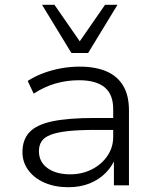

<svg xmlns="http://www.w3.org/2000/svg" viewBox="-20 -776 656 804"><path d="M266 8Q210 8 166.5 -11Q123 -30 98.5 -63.5Q74 -97 74 -139Q74 -191 103.5 -222.5Q133 -254 199.5 -268Q266 -282 376 -282H468V-232H379Q310 -232 264.5 -227Q219 -222 192 -211.5Q165 -201 154 -184Q143 -167 143 -143Q143 -98 179 -72Q215 -46 274 -46Q324 -46 365 -67Q406 -88 430 -123.5Q454 -159 454 -203V-319Q454 -381 418 -410.5Q382 -440 311 -440Q260 -440 213 -426.5Q166 -413 121 -384L96 -437Q125 -456 161 -469.5Q197 -483 236 -490Q275 -497 313 -497Q379 -497 425 -477.5Q471 -458 495.5 -417.5Q520 -377 520 -314V0H457V-114L464 -115Q450 -80 422.5 -52Q395 -24 355.5 -8Q316 8 266 8ZM279 -554 156 -756H208L314 -603L420 -756H472L349 -554Z"/></svg>

Font: Nunito Sans 10pt SemiExpanded Light
Style: Regular
Weight: 300
Width: 6
Designer: Vernon Adams
Foundry: Vernon Adams
Version: Version 3.101;gftools[0.9.27]